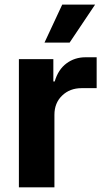

<svg xmlns="http://www.w3.org/2000/svg" viewBox="-20 -797 449 817"><path d="M60.4 0V-545.5H207V-450.3H212.7Q227.6 -501.1 262.8 -527.2Q297.9 -553.3 343.8 -553.3H391.3V-421.9H327.4Q277.3 -421.9 244.5 -390.4Q211.6 -359 211.6 -308.6V0ZM169.4 -615.8 244.7 -777.3H384.6L276.3 -615.8Z"/></svg>

Font: Inter Zeller
Style: Bold
Weight: 700
Designer: Rasmus Andersson; Joe Bland
Foundry: zeller
Version: Version 3.015;git-dec3a8cb1